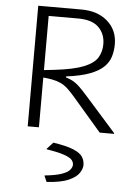

<svg xmlns="http://www.w3.org/2000/svg" viewBox="-62 -702 737 1039"><g transform="rotate(5 307.0 -182.0)"><path d="M148 -655H337Q426 -655 480 -607.5Q534 -560 534 -483Q534 -448 524.5 -416.5Q515 -385 489 -359.5Q463 -334 414 -315.5Q365 -297 286 -287V-276H148V-309L220 -317Q324 -329 378.5 -351Q433 -373 452.5 -405Q472 -437 472 -478Q472 -534 436 -569.5Q400 -605 325 -605H148ZM103 -655H164V0H103ZM572 -4V0H494L338 -181Q315 -208 296.5 -224.5Q278 -241 258 -250Q238 -259 212 -264Q186 -269 148 -272V-282H286Q308 -275 324 -266.5Q340 -258 358.5 -241Q377 -224 406 -191ZM231 291 217 259V257Q276 251 308 240Q340 229 352.5 214.5Q365 200 365 186Q365 172 355 160Q345 148 313 136.5Q281 125 216 115V112L249 76Q322 87 359 102.5Q396 118 409 138Q422 158 422 183Q422 202 407 225.5Q392 249 351 267.5Q310 286 231 291Z"/></g></svg>

Font: Intel One Mono Light
Style: Regular
Weight: 300
Monospace: yes
Designer: Fred Shallcrass
Foundry: Frere-Jones Type LLC
Version: Version 1.004